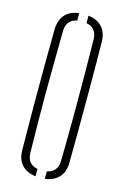

<svg xmlns="http://www.w3.org/2000/svg" viewBox="-123 -860 595 920"><g transform="rotate(15 174.0 -399.5)"><path d="M57 -101Q55.5 -224 55.2 -327Q55 -430 55.5 -520.8Q56 -611.5 57 -698Q58 -745 81.8 -772.2Q105.5 -799.5 151 -804.5V-768Q99.5 -758.5 98 -703Q96.5 -600.5 95.8 -522.5Q95 -444.5 95 -377.8Q95 -311 95.8 -244.2Q96.5 -177.5 98 -97Q99.5 -41.5 151 -32V4.5Q107 -1 82.5 -27Q58 -53 57 -101ZM197 4.5V-32Q248.5 -43 250 -97Q252 -210 252.5 -318.2Q253 -426.5 252.2 -524Q251.5 -621.5 250 -703Q248.5 -757 197 -768V-804.5Q241.5 -799.5 266 -772.2Q290.5 -745 291 -698Q292 -637.5 292.2 -564Q292.5 -490.5 292.5 -411Q292.5 -331.5 292.2 -252.2Q292 -173 291 -101Q290.5 -55 266 -28Q241.5 -1 197 4.5Z"/></g></svg>

Font: Big Shoulders Stencil Text Thin
Style: Regular
Weight: 100
Designer: Patric King
Foundry: XO Type Co
Version: Version 2.001